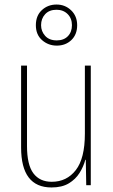

<svg xmlns="http://www.w3.org/2000/svg" viewBox="-20 -816 498 846"><path d="M380 -527V0H360L358 -112H356Q348 -82 330.5 -54Q313 -26 283 -8Q253 10 207 10Q73 10 73 -166V-527H99V-173Q99 -90 127 -52.5Q155 -15 208 -15Q274 -15 314 -66.5Q354 -118 354 -227V-527ZM230 -615Q193 -615 165.5 -639Q138 -663 138 -705Q138 -747 164.5 -771.5Q191 -796 229 -796Q267 -796 293.5 -770.5Q320 -745 320 -705Q320 -664 294.5 -639.5Q269 -615 230 -615ZM230 -638Q261 -638 279 -656.5Q297 -675 297 -705Q297 -735 278 -754Q259 -773 229 -773Q197 -773 179 -753.5Q161 -734 161 -705Q161 -678 179 -658Q197 -638 230 -638Z"/></svg>

Font: Noto Sans Khmer Condensed Thin
Style: Regular
Weight: 100
Width: 3
Designer: Danh Hong and the Monotype Design Team
Foundry: Monotype Imaging Inc.
Version: Version 2.004; ttfautohint (v1.8.4.7-5d5b)